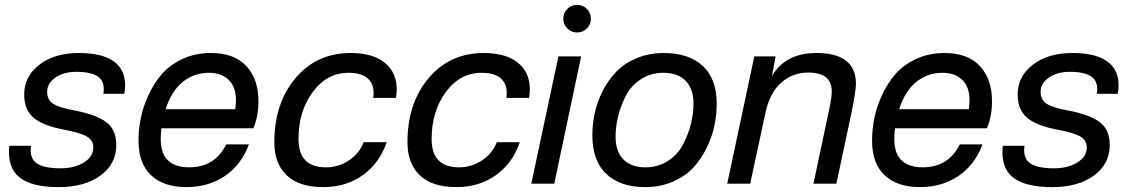

<svg xmlns="http://www.w3.org/2000/svg" viewBox="-20 -752 4625 786"><path d="M303 -535Q409 -535 456 -492.5Q503 -450 489 -368H403Q411 -415 383.5 -436.5Q356 -458 293 -458Q241 -458 207 -434.5Q173 -411 173 -376Q173 -343 198 -327Q223 -311 284 -300Q374 -283 415 -252Q456 -221 456 -158Q456 -81 391.5 -33.5Q327 14 220 14Q109 14 59 -26.5Q9 -67 18 -155H107Q100 -105 129.5 -84Q159 -63 228 -63Q285 -63 323.5 -87Q362 -111 362 -148Q362 -178 335 -193.5Q308 -209 238 -222Q155 -238 117 -270.5Q79 -303 79 -365Q79 -439 141 -487Q203 -535 303 -535Z M843 -535Q939 -535 988.5 -481.5Q1038 -428 1038 -338Q1038 -274 1017 -227H641Q630 -142 659.5 -104.5Q689 -67 754 -67Q860 -67 906 -161H999Q968 -77 900.5 -31.5Q833 14 743 14Q650 14 598.5 -34.5Q547 -83 547 -176Q547 -220 556 -266.5Q565 -313 587.5 -362Q610 -411 642.5 -448.5Q675 -486 727 -510.5Q779 -535 843 -535ZM658 -305H943Q954 -380 923.5 -417Q893 -454 835 -454Q775 -454 728.5 -417Q682 -380 658 -305Z M1416 -535Q1516 -535 1565.5 -486Q1615 -437 1601 -351H1508Q1515 -401 1489 -427.5Q1463 -454 1407 -454Q1318 -454 1260 -375Q1202 -296 1202 -183Q1202 -67 1314 -67Q1366 -67 1408.5 -95.5Q1451 -124 1469 -170H1563Q1535 -86 1466.5 -36Q1398 14 1303 14Q1205 14 1154 -34Q1103 -82 1103 -170Q1103 -329 1189.5 -432Q1276 -535 1416 -535Z M1961 -535Q2061 -535 2110.5 -486Q2160 -437 2146 -351H2053Q2060 -401 2034 -427.5Q2008 -454 1952 -454Q1863 -454 1805 -375Q1747 -296 1747 -183Q1747 -67 1859 -67Q1911 -67 1953.5 -95.5Q1996 -124 2014 -170H2108Q2080 -86 2011.5 -36Q1943 14 1848 14Q1750 14 1699 -34Q1648 -82 1648 -170Q1648 -329 1734.5 -432Q1821 -535 1961 -535Z M2359 -521 2249 0H2155L2266 -521ZM2286 -675Q2286 -699 2302.5 -715.5Q2319 -732 2342 -732Q2366 -732 2382.5 -715.5Q2399 -699 2399 -675Q2399 -652 2382.5 -635.5Q2366 -619 2342 -619Q2319 -619 2302.5 -635.5Q2286 -652 2286 -675Z M2500 -193Q2500 -132 2532 -99.5Q2564 -67 2621 -67Q2675 -67 2715.5 -94Q2756 -121 2777.5 -163Q2799 -205 2809 -247Q2819 -289 2819 -328Q2819 -388 2787 -421Q2755 -454 2697 -454Q2643 -454 2602.5 -427Q2562 -400 2541 -358Q2520 -316 2510 -274Q2500 -232 2500 -193ZM2405 -198Q2405 -243 2414.5 -288Q2424 -333 2446.5 -378Q2469 -423 2502 -457.5Q2535 -492 2585.5 -513.5Q2636 -535 2697 -535Q2800 -535 2857 -482Q2914 -429 2914 -327Q2914 -282 2904.5 -237Q2895 -192 2872.5 -146Q2850 -100 2817.5 -65Q2785 -30 2734 -8Q2683 14 2621 14Q2520 14 2462.5 -39.5Q2405 -93 2405 -198Z M3155 -521 3140 -440Q3195 -535 3322 -535Q3484 -535 3484 -409Q3484 -380 3466 -292L3404 0H3310L3375 -306Q3385 -353 3385 -378Q3385 -455 3288 -455Q3225 -455 3178 -413.5Q3131 -372 3114 -292L3051 0H2957L3068 -521Z M3846 -535Q3942 -535 3991.5 -481.5Q4041 -428 4041 -338Q4041 -274 4020 -227H3644Q3633 -142 3662.5 -104.5Q3692 -67 3757 -67Q3863 -67 3909 -161H4002Q3971 -77 3903.5 -31.5Q3836 14 3746 14Q3653 14 3601.5 -34.5Q3550 -83 3550 -176Q3550 -220 3559 -266.5Q3568 -313 3590.5 -362Q3613 -411 3645.5 -448.5Q3678 -486 3730 -510.5Q3782 -535 3846 -535ZM3661 -305H3946Q3957 -380 3926.5 -417Q3896 -454 3838 -454Q3778 -454 3731.5 -417Q3685 -380 3661 -305Z M4370 -535Q4476 -535 4523 -492.5Q4570 -450 4556 -368H4470Q4478 -415 4450.5 -436.5Q4423 -458 4360 -458Q4308 -458 4274 -434.5Q4240 -411 4240 -376Q4240 -343 4265 -327Q4290 -311 4351 -300Q4441 -283 4482 -252Q4523 -221 4523 -158Q4523 -81 4458.5 -33.5Q4394 14 4287 14Q4176 14 4126 -26.5Q4076 -67 4085 -155H4174Q4167 -105 4196.5 -84Q4226 -63 4295 -63Q4352 -63 4390.5 -87Q4429 -111 4429 -148Q4429 -178 4402 -193.5Q4375 -209 4305 -222Q4222 -238 4184 -270.5Q4146 -303 4146 -365Q4146 -439 4208 -487Q4270 -535 4370 -535Z"/></svg>

Font: Nacelle
Style: Italic
Weight: 400
Italic angle: -12°
Designer: Sora Sagano
Foundry: Sora Sagano
Version: Version 1.000;FEAKit 1.0